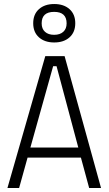

<svg xmlns="http://www.w3.org/2000/svg" viewBox="-20 -934 540 954"><path d="M249.5 -914Q297 -914 325.5 -888.5Q354 -863 354 -818.5Q354 -774 325.5 -748.5Q297 -723 249.5 -723Q202 -723 173.5 -748.5Q145 -774 145 -818.5Q145 -863 173.5 -888.5Q202 -914 249.5 -914ZM187 -818Q187 -791 203.5 -776Q220 -761 249 -761Q278 -761 294.5 -776Q311 -791 311 -818Q311 -875 249 -875Q187 -875 187 -818ZM17 0 205 -655H301L482 0H423L382 -151H117L75 0ZM369 -201 261 -605H244L131 -201Z"/></svg>

Font: Lekton
Style: Regular
Weight: 400
Designer: Paolo Mazzetti, Luciano Perondi, Raffaele Flato, Elena Papassissa, Emilio Macchia, Michela Povoleri, Tobias Seemiller, R
Version: Version 34.000